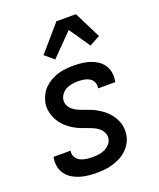

<svg xmlns="http://www.w3.org/2000/svg" viewBox="-142 -850 784 946"><g transform="rotate(-20 250.0 -377.0)"><path d="M200 8Q178 8 155.5 5.5Q133 3 112.5 -3.5Q92 -10 74 -21Q56 -32 43.5 -49Q31 -66 26.5 -87.5Q22 -109 26 -132L27 -139H117L116 -136Q113 -119 121.5 -105Q130 -91 143.5 -84Q157 -77 174 -74.5Q191 -72 208 -72Q223 -72 239 -74Q255 -76 270 -82.5Q285 -89 297.5 -102Q310 -115 312 -131Q315 -148 307.5 -163Q300 -178 287.5 -188Q275 -198 260 -204.5Q245 -211 229 -216.5Q213 -222 198 -228Q183 -234 169 -242Q155 -250 142.5 -260Q130 -270 119 -281.5Q108 -293 100 -307Q92 -321 86.5 -336Q81 -351 79 -368Q77 -385 80 -402Q84 -422 93.5 -441.5Q103 -461 118.5 -476Q134 -491 153 -501.5Q172 -512 192 -518Q212 -524 232.5 -526Q253 -528 273 -528Q295 -528 316.5 -525.5Q338 -523 358 -516.5Q378 -510 395.5 -498.5Q413 -487 424.5 -470Q436 -453 440 -431.5Q444 -410 440 -388L439 -381H349V-384Q352 -400 345.5 -414Q339 -428 326 -435.5Q313 -443 297.5 -445.5Q282 -448 266 -448Q252 -448 236.5 -445.5Q221 -443 207 -436.5Q193 -430 182.5 -417Q172 -404 169 -390Q166 -372 173 -357Q180 -342 193 -332Q206 -322 221 -315.5Q236 -309 251.5 -304Q267 -299 282.5 -292.5Q298 -286 311.5 -278Q325 -270 338 -260.5Q351 -251 362 -239Q373 -227 381.5 -213.5Q390 -200 395.5 -184.5Q401 -169 402.5 -152Q404 -135 401 -118Q398 -97 387 -77.5Q376 -58 360 -43Q344 -28 324 -18Q304 -8 283.5 -2Q263 4 242 6Q221 8 200 8ZM199 -587 152 -627 269 -762H371L441 -622L386 -592L311 -701Z"/></g></svg>

Font: Iosevka Medium
Style: Italic
Weight: 500
Italic angle: -9°
Monospace: yes
Designer: Belleve Invis
Foundry: Belleve Invis
Version: Version 32.5.0; ttfautohint (v1.8.4)